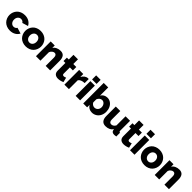

<svg xmlns="http://www.w3.org/2000/svg" viewBox="591 -2776 4832 4832"><g transform="rotate(45 3007.0 -360.0)"><path d="M306.2 9.8Q241.7 9.8 187.7 -12.5Q133.8 -34.7 98.4 -72.3Q63 -109.9 43.5 -159.2Q23.9 -208.5 23.9 -263.2Q23.9 -317.9 43.2 -366.9Q62.5 -416 97.9 -453.6Q133.3 -491.2 187.3 -513.2Q241.2 -535.2 306.2 -535.2Q393.6 -535.2 456.5 -497.6Q519.5 -460 551.8 -396L396 -349.1Q365.2 -398.9 305.2 -398.9Q254.9 -398.9 221.4 -361.3Q188 -323.7 188 -263.2Q188 -202.1 221.7 -163.6Q255.4 -125 305.2 -125Q335 -125 359.9 -139.2Q384.8 -153.3 397 -176.8L553.2 -128.9Q522.9 -65.9 458.5 -28.1Q394 9.8 306.2 9.8Z M588.9 -262.2Q588.9 -316.9 607.9 -366Q627 -415 661.9 -452.9Q696.8 -490.7 750.7 -512.9Q804.7 -535.2 870.1 -535.2Q935.1 -535.2 988.8 -512.9Q1042.5 -490.7 1077.6 -452.9Q1112.8 -415 1131.8 -366Q1150.9 -316.9 1150.9 -262.2Q1150.9 -208 1131.8 -158.9Q1112.8 -109.9 1077.9 -72.3Q1043 -34.7 989.3 -12.5Q935.5 9.8 870.1 9.8Q804.7 9.8 750.7 -12.5Q696.8 -34.7 661.9 -72.3Q627 -109.9 607.9 -158.9Q588.9 -208 588.9 -262.2ZM870.1 -125Q919.9 -125 952.9 -163.6Q985.8 -202.1 985.8 -262.2Q985.8 -323.2 953.1 -361.1Q920.4 -398.9 870.1 -398.9Q819.8 -398.9 786.4 -360.6Q752.9 -322.3 752.9 -262.2Q752.9 -201.2 786.1 -163.1Q819.3 -125 870.1 -125Z M1735.8 0H1575.7V-294.9Q1575.7 -344.7 1556.6 -369.4Q1537.6 -394 1504.9 -394Q1471.2 -394 1437.5 -367.4Q1403.8 -340.8 1389.6 -300.8V0H1230V-524.9H1374V-437Q1402.8 -483.9 1455.8 -509.5Q1508.8 -535.2 1577.6 -535.2Q1735.8 -535.2 1735.8 -335.9Z M2180.7 -27.8Q2093.8 9.8 2019.5 9.8Q1988.3 9.8 1962.6 2.2Q1937 -5.4 1916.7 -21.5Q1896.5 -37.6 1885 -65.2Q1873.5 -92.8 1873.5 -129.9V-403.8H1806.6V-524.9H1873.5V-691.9H2033.7V-524.9H2140.6V-403.8H2033.7V-185.1Q2033.7 -136.2 2079.6 -136.2Q2109.4 -136.2 2149.4 -154.8Z M2575.7 -388.2Q2515.6 -387.2 2469.2 -368.4Q2422.9 -349.6 2402.3 -314.9V0H2242.7V-524.9H2389.6V-418.9Q2417 -471.2 2459.5 -502Q2502 -532.7 2549.3 -533.2Q2569.8 -533.2 2575.7 -532.2Z M2642.6 -585V-730H2802.2V-585ZM2642.6 0V-524.9H2802.2V0Z M3050.8 -86.9V0H2912.1V-730H3071.8V-439Q3097.7 -484.9 3142.1 -510Q3186.5 -535.2 3244.1 -535.2Q3309.1 -535.2 3361.6 -498.3Q3414.1 -461.4 3443.1 -398.4Q3472.2 -335.4 3472.2 -259.8Q3472.2 -184.6 3440.4 -122.8Q3408.7 -61 3352.3 -25.6Q3295.9 9.8 3227.1 9.8Q3167.5 9.8 3122.6 -15.4Q3077.6 -40.5 3050.8 -86.9ZM3308.1 -259.8Q3308.1 -316.9 3274.2 -357.9Q3240.2 -398.9 3189.9 -398.9Q3152.8 -398.9 3120.8 -373.5Q3088.9 -348.1 3071.8 -308.1V-198.2Q3087.4 -165 3117.9 -145Q3148.4 -125 3182.1 -125Q3237.3 -125 3272.7 -163.6Q3308.1 -202.1 3308.1 -259.8Z M3546.4 -189V-524.9H3706.5V-224.1Q3706.5 -176.3 3725.6 -150.6Q3744.6 -125 3779.8 -125Q3852.1 -125 3894.5 -201.2V-524.9H4054.7V-178.2Q4054.7 -154.3 4062.3 -144.3Q4069.8 -134.3 4088.4 -132.8V0Q4048.8 7.8 4020.5 7.8Q3978.5 7.8 3953.4 -9.5Q3928.2 -26.9 3922.4 -59.1L3919.4 -90.8Q3849.6 9.8 3710.4 9.8Q3630.4 9.8 3588.4 -41Q3546.4 -91.8 3546.4 -189Z M4515.6 -27.8Q4428.7 9.8 4354.5 9.8Q4323.2 9.8 4297.6 2.2Q4272 -5.4 4251.7 -21.5Q4231.4 -37.6 4220 -65.2Q4208.5 -92.8 4208.5 -129.9V-403.8H4141.6V-524.9H4208.5V-691.9H4368.7V-524.9H4475.6V-403.8H4368.7V-185.1Q4368.7 -136.2 4414.6 -136.2Q4444.3 -136.2 4484.4 -154.8Z M4577.6 -585V-730H4737.3V-585ZM4577.6 0V-524.9H4737.3V0Z M4815.9 -262.2Q4815.9 -316.9 4835 -366Q4854 -415 4888.9 -452.9Q4923.8 -490.7 4977.8 -512.9Q5031.7 -535.2 5097.2 -535.2Q5162.1 -535.2 5215.8 -512.9Q5269.5 -490.7 5304.7 -452.9Q5339.8 -415 5358.9 -366Q5377.9 -316.9 5377.9 -262.2Q5377.9 -208 5358.9 -158.9Q5339.8 -109.9 5304.9 -72.3Q5270 -34.7 5216.3 -12.5Q5162.6 9.8 5097.2 9.8Q5031.7 9.8 4977.8 -12.5Q4923.8 -34.7 4888.9 -72.3Q4854 -109.9 4835 -158.9Q4815.9 -208 4815.9 -262.2ZM5097.2 -125Q5147 -125 5179.9 -163.6Q5212.9 -202.1 5212.9 -262.2Q5212.9 -323.2 5180.2 -361.1Q5147.5 -398.9 5097.2 -398.9Q5046.9 -398.9 5013.4 -360.6Q4980 -322.3 4980 -262.2Q4980 -201.2 5013.2 -163.1Q5046.4 -125 5097.2 -125Z M5962.9 0H5802.7V-294.9Q5802.7 -344.7 5783.7 -369.4Q5764.6 -394 5731.9 -394Q5698.2 -394 5664.6 -367.4Q5630.9 -340.8 5616.7 -300.8V0H5457V-524.9H5601.1V-437Q5629.9 -483.9 5682.9 -509.5Q5735.8 -535.2 5804.7 -535.2Q5962.9 -535.2 5962.9 -335.9Z"/></g></svg>

Font: Raleway-v4020 ExtraBold
Style: Regular
Weight: 800
Designer: Matt McInerney, Pablo Impallari, Rodrigo Fuenzalida
Foundry: Matt McInerney, Pablo Impallari, Rodrigo Fuenzalida
Version: Version 4.020;PS 004.020;hotconv 1.0.88;makeotf.lib2.5.64775